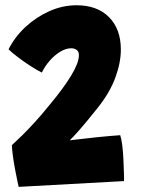

<svg xmlns="http://www.w3.org/2000/svg" viewBox="-20 -702 538 730"><path d="M437 -188Q441.5 -175 444.8 -149.8Q448 -124.5 449.2 -95.8Q450.5 -67 451.2 -44Q452 -21 451.5 -13.5L51 8.5Q50 4.5 46.2 -13.2Q42.5 -31 37.8 -55.5Q33 -80 29.5 -105.5Q26 -131 25 -150Q41.5 -165 63.2 -186.2Q85 -207.5 111.8 -236.8Q138.5 -266 170 -305Q195.5 -335.5 215.5 -362.8Q235.5 -390 250 -413.8Q264.5 -437.5 272.2 -457.2Q280 -477 280 -492Q280 -506.5 271.2 -512.5Q262.5 -518.5 251 -518.5Q230.5 -518.5 208.8 -505.2Q187 -492 168.8 -471Q150.5 -450 139 -426Q121 -435 95.8 -451.2Q70.5 -467.5 47.5 -485Q24.5 -502.5 12.5 -514.5Q36.5 -562 77.2 -599.8Q118 -637.5 168.2 -659.8Q218.5 -682 271 -682Q349.5 -682 394.5 -636.8Q439.5 -591.5 439.5 -513.5Q439.5 -464 418.5 -406.8Q397.5 -349.5 351 -291.5Q328 -262.5 310.8 -241.8Q293.5 -221 281.2 -207Q269 -193 260.2 -183.8Q251.5 -174.5 245 -168.5Q257.5 -170 274.8 -172Q292 -174 312.2 -176.2Q332.5 -178.5 354 -180.8Q375.5 -183 396.8 -184.8Q418 -186.5 437 -188Z"/></svg>

Font: Grandstander Thin ExtraBold
Style: Regular
Weight: 800
Version: Version 1.200